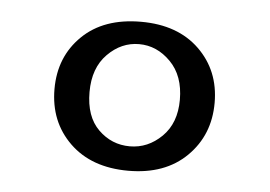

<svg xmlns="http://www.w3.org/2000/svg" viewBox="-33 -778 517 368"><g transform="rotate(5 225.0 -593.5)"><path d="M138.2 -594.2Q138.2 -546.9 163.6 -522Q189 -497.1 224.1 -497.1Q258.8 -497.1 285.4 -523.2Q312 -549.3 312 -594.2Q312 -640.6 285.6 -667.2Q259.3 -693.8 225.1 -693.8Q190.9 -693.8 164.6 -667.2Q138.2 -640.6 138.2 -594.2ZM70.8 -594.2Q70.8 -656.2 112.1 -696.5Q153.3 -736.8 225.1 -736.8Q295.9 -736.8 337.4 -696.5Q378.9 -656.2 378.9 -594.2Q378.9 -532.2 337.4 -491.2Q295.9 -450.2 225.1 -450.2Q154.3 -450.2 112.5 -490.7Q70.8 -531.2 70.8 -594.2Z"/></g></svg>

Font: Trocchi
Style: Regular
Weight: 400
Designer: vernon adams
Version: Version 1.0; ttfautohint (v0.8) -l 6 -r 50 -G 100